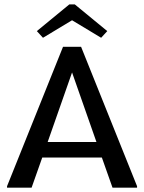

<svg xmlns="http://www.w3.org/2000/svg" viewBox="-20 -866 665 886"><path d="M150 -722.5 178.3 -691.7 312.5 -772.5 446.7 -691.7 475 -722.5 325 -845.8H300ZM612.5 0V-6.7L354.2 -650H270.8L12.5 -6.7V0H125.8L175 -139.2H450L499.2 0ZM425 -210.8H200L312.5 -531.7Z"/></svg>

Font: Boon Medium
Style: Regular
Weight: 500
Designer: Sungsit Sawaiwan
Foundry: FontUni
Version: Version 2.0